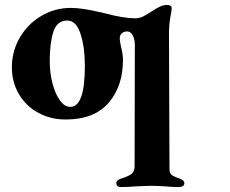

<svg xmlns="http://www.w3.org/2000/svg" viewBox="-20 -469 930 776"><path d="M450 272Q450 258 472 252Q501 243 512.5 233Q524 223 524 202L525 -286Q525 -310 516.5 -326Q508 -342 494 -342Q482 -342 473 -335Q464 -328 464 -314Q464 -307 466 -296.5Q468 -286 469 -281Q477 -249 477 -226Q477 -121 419 -53.5Q361 14 245 14Q185 14 135 -13Q85 -40 56.5 -88.5Q28 -137 28 -197Q28 -262 60 -317Q92 -372 146.5 -404.5Q201 -437 267 -437Q312 -437 388 -419L409 -414Q481 -395 526 -395Q544 -395 559.5 -403Q575 -411 598 -426Q616 -438 629 -443.5Q642 -449 655 -449Q664 -449 669 -445.5Q674 -442 674 -436Q674 -429 668.5 -399.5Q663 -370 663 -330L665 213Q665 229 672.5 236.5Q680 244 702 251Q725 258 725 272Q725 279 719 283Q713 287 705 287Q674 287 645 284Q609 282 592 282Q575 282 533 284Q498 287 466 287Q459 287 454.5 282.5Q450 278 450 272ZM323 -202Q323 -278 305.5 -332Q288 -386 252 -386Q210 -386 195.5 -340Q181 -294 181 -222Q181 -175 192 -132.5Q203 -90 222 -63.5Q241 -37 264 -37Q323 -37 323 -202Z"/></svg>

Font: EB Garamond ExtraBold
Style: Italic
Weight: 800
Italic angle: -17.2°
Designer: Georg Duffner and Octavio Pardo
Foundry: Georg Duffner
Version: Version 1.000